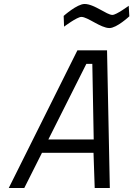

<svg xmlns="http://www.w3.org/2000/svg" viewBox="-20 -945 670 965"><path d="M444 -624 451 -244H223L414 -624ZM102 0 191 -177H450L456 0H532L518 -692H369L24 0ZM627 -916C627 -916 565 -870 545 -870C516 -870 454 -925 405 -925C367 -925 300 -865 300 -865L302 -811C302 -811 367 -860 389 -860C421 -860 486 -804 530 -804C567 -804 630 -863 630 -863L627 -916Z"/></svg>

Font: RazerF5
Style: Italic
Weight: 400
Foundry: Razer Inc.
Version: Version 2